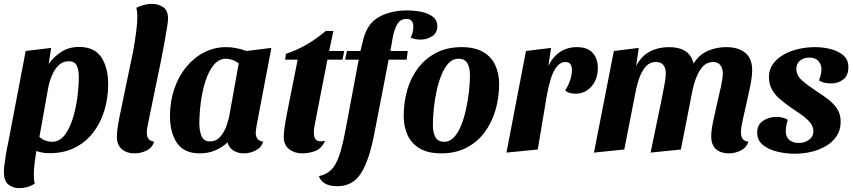

<svg xmlns="http://www.w3.org/2000/svg" viewBox="-21 -774 4417 994"><path d="M79 200Q45 200 22 181Q-1 162 -1 116Q-1 103 2 78Q5 53 10 23Q15 -7 21 -33L112 -510L244 -526L231 -443Q257 -480 296.5 -505.5Q336 -531 388 -531Q468 -531 503.5 -477.5Q539 -424 539 -337Q539 -267 519.5 -202.5Q500 -138 461.5 -88Q423 -38 366.5 -9.5Q310 19 236 19Q215 19 201 16.5Q187 14 167 8Q162 39 158 72Q154 105 154 132Q154 159 159 177Q123 200 79 200ZM249 -40Q286 -40 312 -72.5Q338 -105 354.5 -156.5Q371 -208 379 -266.5Q387 -325 387 -377Q387 -411 376.5 -434Q366 -457 335 -457Q304 -457 282.5 -436Q261 -415 248 -384Q235 -353 229 -322L183 -65Q197 -52 215 -46Q233 -40 249 -40Z M676 20Q635 20 609.5 -2Q584 -24 584 -66Q584 -99 597 -165.5Q610 -232 629 -320Q648 -408 668 -507Q678 -563 684 -609.5Q690 -656 690 -688Q690 -714 685 -734Q701 -742 722.5 -748Q744 -754 766 -754Q797 -754 823 -737.5Q849 -721 849 -677Q849 -664 843.5 -630Q838 -596 830 -552.5Q822 -509 814 -467Q792 -361 778 -293Q764 -225 756 -185.5Q748 -146 744 -126.5Q740 -107 739.5 -99Q739 -91 739 -85Q739 -67 748 -55Q757 -43 777 -41Q768 -10 738.5 5Q709 20 676 20Z M1013 20Q932 20 895.5 -33.5Q859 -87 859 -173Q859 -248 881 -313Q903 -378 942.5 -426.5Q982 -475 1035 -502.5Q1088 -530 1150 -530Q1200 -530 1255 -510L1384 -526L1308 -127Q1307 -118 1305 -106Q1303 -94 1303 -85Q1303 -67 1312.5 -55Q1322 -43 1342 -41Q1332 -10 1302.5 5Q1273 20 1241 20Q1211 20 1187.5 5.5Q1164 -9 1157 -37Q1131 -12 1094.5 4Q1058 20 1013 20ZM1066 -42Q1098 -42 1118.5 -65Q1139 -88 1151 -121Q1163 -154 1168 -185L1215 -446Q1199 -458 1181 -464Q1163 -470 1149 -470Q1112 -470 1085.5 -437.5Q1059 -405 1042.5 -353.5Q1026 -302 1018.5 -243.5Q1011 -185 1011 -134Q1011 -98 1022 -70Q1033 -42 1066 -42Z M1543 20Q1504 20 1476 -1.5Q1448 -23 1448 -66Q1448 -86 1453 -119.5Q1458 -153 1465.5 -191Q1473 -229 1480 -263.5Q1487 -298 1491 -319L1520 -465H1455L1459 -495Q1570 -532 1666 -614H1705L1683 -510H1761L1752 -465H1674L1611 -142Q1608 -128 1606 -115.5Q1604 -103 1604 -91Q1603 -59 1617.5 -48.5Q1632 -38 1662 -45Q1644 -5 1611.5 7.5Q1579 20 1543 20Z M1726 190Q1685 190 1661.5 176Q1638 162 1630 138Q1659 131 1679.5 117Q1700 103 1715.5 76Q1731 49 1744 3.5Q1757 -42 1770 -113L1836 -465H1766L1775 -510H1845L1859 -567Q1880 -653 1941.5 -686.5Q2003 -720 2085 -720Q2123 -720 2159 -713Q2195 -706 2219 -688Q2243 -670 2243 -638Q2243 -603 2216 -586Q2189 -569 2156 -569Q2143 -569 2129.5 -571.5Q2116 -574 2105 -580Q2119 -605 2119 -636Q2119 -654 2111 -665Q2103 -676 2083 -676Q2051 -676 2035 -647.5Q2019 -619 2012 -578L2000 -510H2090L2084 -465H1991L1918 -88Q1891 56 1848 123Q1805 190 1726 190Z M2263 20Q2195 20 2152 -5.5Q2109 -31 2089 -74.5Q2069 -118 2069 -173Q2069 -244 2087.5 -308.5Q2106 -373 2144 -422.5Q2182 -472 2238 -501Q2294 -530 2369 -530Q2437 -530 2480 -505Q2523 -480 2543 -436.5Q2563 -393 2563 -339Q2563 -268 2544 -203.5Q2525 -139 2487.5 -88.5Q2450 -38 2393.5 -9Q2337 20 2263 20ZM2280 -40Q2307 -40 2328.5 -62.5Q2350 -85 2365.5 -122.5Q2381 -160 2391 -205.5Q2401 -251 2406.5 -297.5Q2412 -344 2412 -385Q2412 -422 2399 -446Q2386 -470 2352 -470Q2324 -470 2302.5 -448Q2281 -426 2265.5 -388.5Q2250 -351 2240 -306Q2230 -261 2225 -213.5Q2220 -166 2220 -125Q2220 -88 2233 -64Q2246 -40 2280 -40Z M2601 16 2702 -510 2832 -526 2818 -432Q2839 -478 2877 -504Q2915 -530 2966 -530Q3020 -530 3047 -500.5Q3074 -471 3074 -422Q3074 -365 3041.5 -327Q3009 -289 2958 -289Q2943 -289 2928 -293Q2913 -297 2905 -307Q2920 -327 2930 -357Q2940 -387 2940 -412Q2940 -429 2932.5 -441Q2925 -453 2907 -453Q2881 -453 2862 -429.5Q2843 -406 2831 -367.5Q2819 -329 2811 -286L2763 0Z M3752 20Q3711 20 3686 -1.5Q3661 -23 3661 -69Q3661 -97 3670 -141Q3679 -185 3690.5 -234Q3702 -283 3711.5 -326Q3721 -369 3721 -394Q3721 -420 3708.5 -436.5Q3696 -453 3671 -453Q3644 -453 3625.5 -437Q3607 -421 3594 -395.5Q3581 -370 3573 -342Q3565 -314 3561 -291L3504 0L3347 16L3401 -243Q3404 -260 3410 -289Q3416 -318 3421 -347Q3426 -376 3426 -395Q3426 -420 3414 -436.5Q3402 -453 3376 -453Q3341 -453 3319.5 -426.5Q3298 -400 3286 -362.5Q3274 -325 3268 -291L3211 0L3054 16L3157 -510L3286 -526L3272 -432Q3299 -484 3343 -507Q3387 -530 3443 -530Q3494 -530 3526 -510Q3558 -490 3570 -445Q3597 -490 3642 -510Q3687 -530 3738 -530Q3802 -530 3837.5 -500.5Q3873 -471 3873 -411Q3873 -378 3864 -333Q3855 -288 3844 -240.5Q3833 -193 3824 -152.5Q3815 -112 3815 -88Q3815 -69 3823 -56Q3831 -43 3854 -41Q3844 -10 3814.5 5Q3785 20 3752 20Z M4096 22Q4048 22 4002.5 11Q3957 0 3928 -24Q3899 -48 3899 -87Q3899 -129 3930 -149Q3961 -169 3999 -169Q4014 -169 4030.5 -165Q4047 -161 4058 -153Q4052 -136 4049.5 -122.5Q4047 -109 4047 -91Q4048 -65 4065.5 -49.5Q4083 -34 4114 -34Q4147 -34 4168.5 -51Q4190 -68 4190 -94Q4190 -120 4172 -141Q4154 -162 4126 -181.5Q4098 -201 4068 -221Q4040 -241 4015 -262.5Q3990 -284 3975 -311.5Q3960 -339 3960 -376Q3960 -414 3981 -443Q4002 -472 4036.5 -491.5Q4071 -511 4113.5 -520.5Q4156 -530 4199 -530Q4240 -530 4279.5 -520Q4319 -510 4345.5 -487Q4372 -464 4371 -425Q4371 -383 4344.5 -362.5Q4318 -342 4281 -342Q4266 -342 4249 -345.5Q4232 -349 4219 -358Q4224 -370 4227.5 -384Q4231 -398 4232 -413Q4232 -441 4215.5 -458.5Q4199 -476 4169 -476Q4142 -476 4122 -461Q4102 -446 4102 -418Q4101 -384 4132 -357Q4163 -330 4203 -304Q4236 -283 4265.5 -260.5Q4295 -238 4313.5 -209.5Q4332 -181 4331 -142Q4331 -93 4300.5 -56.5Q4270 -20 4217 0.5Q4164 21 4096 22Z"/></svg>

Font: Sansita Swashed SemiBold
Style: Regular
Weight: 600
Designer: Pablo Cosgaya
Foundry: Omnibus-Type
Version: Version 1.003; ttfautohint (v1.8.3)